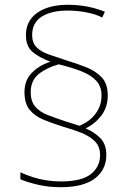

<svg xmlns="http://www.w3.org/2000/svg" viewBox="-20 -779 558 800"><path d="M82 -395Q82 -444 112 -475Q142 -506 190 -522Q146 -538 117 -561.5Q88 -585 88 -633Q88 -692 135 -725.5Q182 -759 263 -759Q308 -759 347 -751Q386 -743 417 -730L406 -706Q379 -720 340 -727.5Q301 -735 263 -735Q193 -735 153.5 -709.5Q114 -684 114 -633Q114 -599 134 -580.5Q154 -562 186.5 -551Q219 -540 258 -527Q301 -514 340 -498.5Q379 -483 404 -456.5Q429 -430 429 -381Q429 -333 403 -298.5Q377 -264 337 -244Q374 -228 398.5 -203Q423 -178 423 -133Q423 -72 375.5 -35.5Q328 1 233 1Q181 1 137 -9.5Q93 -20 65 -32V-61Q91 -49 118 -40.5Q145 -32 174 -27.5Q203 -23 233 -23Q320 -23 358.5 -53.5Q397 -84 397 -133Q397 -168 376 -189.5Q355 -211 320.5 -225Q286 -239 243 -251Q199 -265 162 -280Q125 -295 103.5 -321.5Q82 -348 82 -395ZM108 -395Q108 -356 127.5 -334Q147 -312 179.5 -299.5Q212 -287 251 -274L311 -255Q353 -272 378 -305Q403 -338 403 -381Q403 -418 382 -441.5Q361 -465 321.5 -481Q282 -497 225 -511Q176 -498 142 -471Q108 -444 108 -395Z"/></svg>

Font: Noto Sans Armenian Thin
Style: Regular
Weight: 250
Version: Version 2.007